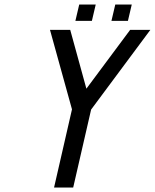

<svg xmlns="http://www.w3.org/2000/svg" viewBox="-20 -833 688 853"><path d="M202.1 0ZM202.1 0ZM565.4 -740.2ZM492.2 -813H565.4L548.3 -740.2H475.1ZM332 -813H405.3L388.2 -740.2H314.9ZM363.8 -439 558.1 -700.2H647.9L384.8 -346.2L305.2 0H220.2L299.8 -347.2L202.1 -700.2H292Z"/></svg>

Font: Pfennig
Style: Italic
Weight: 500
Italic angle: -13°
Version: Version 20120410 ; ttfautohint (v0.8)